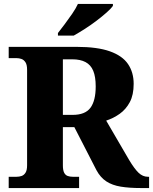

<svg xmlns="http://www.w3.org/2000/svg" viewBox="-20 -951 774 971"><path d="M24 0V-57H64Q77 -57 89 -61Q101 -65 109 -77.5Q117 -90 117 -115V-598Q117 -624 108.5 -636.5Q100 -649 88 -653Q76 -657 64 -657H24V-714H368Q472 -714 535.5 -691.5Q599 -669 627.5 -627Q656 -585 656 -527Q656 -471 636.5 -434.5Q617 -398 585.5 -375.5Q554 -353 517 -341L633 -142Q660 -97 681 -77Q702 -57 728 -57H734V0H693Q634 0 591 -7Q548 -14 518 -33.5Q488 -53 468 -90L356 -308H298V-115Q298 -90 304.5 -77.5Q311 -65 322.5 -61Q334 -57 348 -57H380V0ZM347 -370Q411 -370 437.5 -406Q464 -442 464 -514Q464 -563 451.5 -593Q439 -623 412.5 -637Q386 -651 346 -651H298V-370ZM273 -784Q288 -803 307.5 -829Q327 -855 345.5 -882Q364 -909 374 -931H551V-921Q542 -908 519.5 -888Q497 -868 468 -846Q439 -824 408.5 -804.5Q378 -785 353 -771H273Z"/></svg>

Font: Noto Serif Armenian ExtraBold
Style: Regular
Weight: 800
Version: Version 2.007